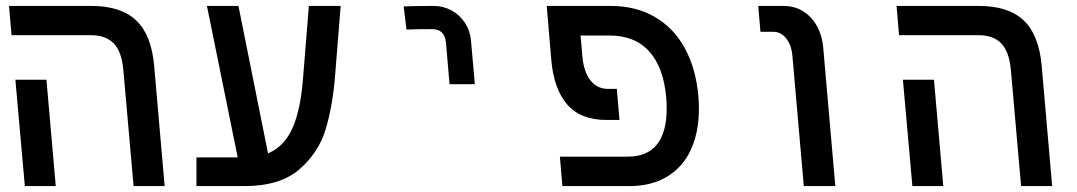

<svg xmlns="http://www.w3.org/2000/svg" viewBox="-20 -629 3640 649"><path d="M288.5 -510H19L10.5 -609H288.5Q388 -609 439.8 -560.5Q491.5 -512 501 -408L536.5 0H431.5L397 -392Q391.5 -454.5 364.5 -482.2Q337.5 -510 288.5 -510ZM32 -359.5H137L168.5 0H64Z M644 -97H783.5L679.5 -609H786L886 -110.5Q941 -133.5 969 -196.8Q997 -260 1005 -373L1024 -609H1131.5L1112.5 -371.5Q1104.5 -271 1080.8 -192Q1057 -113 991.8 -56.5Q926.5 0 807 0H644Z M1445.5 -609Q1424.5 -609 1389.5 -608.5Q1354.5 -608 1344.5 -607L1354 -529Q1374.5 -530.5 1441 -530.5Q1483 -530.5 1487.5 -485L1499.5 -344.5H1585L1572 -492.5Q1569 -525.5 1551.5 -552Q1534 -578.5 1506.2 -593.8Q1478.5 -609 1445.5 -609Z M1872.5 -99.5H2101.5Q2168 -99.5 2200.8 -141Q2233.5 -182.5 2233.5 -261Q2233.5 -279.5 2232 -299Q2223 -401.5 2174.5 -455.2Q2126 -509 2040 -509H1942.5L1948.5 -438.5Q1953.5 -385 1976.2 -356.8Q1999 -328.5 2035.5 -328.5H2065L2074 -223.5H2030Q1942.5 -223.5 1897.2 -275.8Q1852 -328 1843.5 -426.5L1828 -609H2043.5Q2129 -609 2193 -572Q2257 -535 2294.5 -466.8Q2332 -398.5 2340.5 -305.5Q2342.5 -285.5 2342.5 -262Q2342.5 -182.5 2315.5 -123.5Q2288.5 -64.5 2235.5 -32.2Q2182.5 0 2107 0H1881Z M2594 -521.5H2550.5L2543 -609H2628Q2665.5 -609 2694.8 -590.8Q2724 -572.5 2741.5 -540.8Q2759 -509 2762.5 -470L2803.5 0H2697L2658.5 -440.5Q2655 -477.5 2637.2 -499.5Q2619.5 -521.5 2594 -521.5Z M3288.5 -510H3019L3010.5 -609H3288.5Q3388 -609 3439.8 -560.5Q3491.5 -512 3501 -408L3536.5 0H3431.5L3397 -392Q3391.5 -454.5 3364.5 -482.2Q3337.5 -510 3288.5 -510ZM3032 -359.5H3137L3168.5 0H3064Z"/></svg>

Font: JuliaMono Medium
Style: Italic
Weight: 500
Italic angle: -9°
Monospace: yes
Designer: cormullion
Foundry: corm
Version: Version 0.054; ttfautohint (v1.8.4)